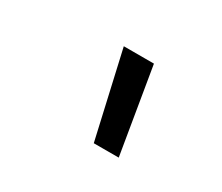

<svg xmlns="http://www.w3.org/2000/svg" viewBox="-70 -927 739 640"><g transform="rotate(30 300.0 -607.0)"><path d="M329 -442 254 -772H370L425 -442Z"/></g></svg>

Font: Iosevka Md Ex Obl
Style: Regular
Weight: 500
Width: 7
Italic angle: -9°
Monospace: yes
Designer: Belleve Invis
Foundry: Belleve Invis
Version: Version 32.5.0; ttfautohint (v1.8.4)